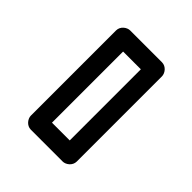

<svg xmlns="http://www.w3.org/2000/svg" viewBox="-22 -546 482 482"><g transform="rotate(-45 219.5 -304.5)"><path d="M346.5 -273H94V-336H346.5ZM371.5 -223C382.2 -223 396.5 -232.9 396.5 -248V-361C396.5 -371.7 386.6 -386 371.5 -386H69C58.3 -386 44 -376.1 44 -361V-248C44 -237.3 53.9 -223 69 -223Z"/></g></svg>

Font: Asimov
Style: WidOu
Weight: 500
Designer: Google
Version: Version 2.000980; 2014